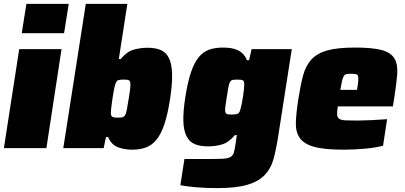

<svg xmlns="http://www.w3.org/2000/svg" viewBox="-34 -763 2086 989"><path d="M78 -592 102 -743H320L296 -592ZM-14 0 65 -510H283L205 0Z M647 8Q607 8 573.5 -4.5Q540 -17 523 -57H512L500 0H292L408 -743H622L578 -459H588Q619 -497 654 -507Q689 -517 726 -517Q767 -517 794.5 -505Q822 -493 836.5 -463Q851 -433 852.5 -382Q854 -331 842 -253Q830 -175 813 -124Q796 -73 772.5 -44Q749 -15 718 -3.5Q687 8 647 8ZM572 -157Q588 -157 596.5 -159Q605 -161 610.5 -170Q616 -179 619.5 -199Q623 -219 629 -255Q635 -291 637 -311Q639 -331 636.5 -340Q634 -349 626 -351Q618 -353 602 -353Q584 -353 575 -350Q566 -347 561 -332Q557 -322 553 -301Q549 -280 545.5 -256.5Q542 -233 539.5 -211.5Q537 -190 537 -179Q538 -164 546 -160.5Q554 -157 572 -157Z M1083 206Q1058 206 1031.5 205Q1005 204 980 202Q955 200 933 197Q911 194 895 191L916 56H1047Q1092 56 1116.5 54.5Q1141 53 1153.5 45.5Q1166 38 1170.5 23Q1175 8 1179 -20L1186 -67H1176Q1144 -29 1109.5 -19Q1075 -9 1038 -9Q997 -9 969.5 -20.5Q942 -32 927 -61Q912 -90 910.5 -139.5Q909 -189 921 -265Q933 -341 949.5 -390Q966 -439 989 -467.5Q1012 -496 1043 -507Q1074 -518 1114 -518Q1134 -518 1152.5 -515.5Q1171 -513 1187.5 -506Q1204 -499 1217 -486Q1230 -473 1238 -453H1249L1262 -510H1469L1398 -55Q1388 9 1374.5 57.5Q1361 106 1329 139Q1297 172 1239.5 189Q1182 206 1083 206ZM1162 -173Q1182 -173 1190.5 -177Q1199 -181 1204 -198Q1207 -208 1210.5 -225Q1214 -242 1217 -261Q1220 -280 1222 -297.5Q1224 -315 1224 -325Q1225 -345 1217.5 -349Q1210 -353 1190 -353Q1174 -353 1165 -351.5Q1156 -350 1151 -341Q1146 -332 1142.5 -314Q1139 -296 1134 -263Q1129 -230 1126.5 -212Q1124 -194 1127 -185Q1130 -176 1138 -174.5Q1146 -173 1162 -173Z M1736 8Q1637 8 1584.5 -6.5Q1532 -21 1510 -52.5Q1488 -84 1490 -134Q1492 -184 1503 -254Q1514 -325 1527.5 -375Q1541 -425 1570.5 -457Q1600 -489 1652.5 -503.5Q1705 -518 1795 -518Q1886 -518 1933 -505Q1980 -492 1998 -461Q2016 -430 2012 -379.5Q2008 -329 1996 -254L1990 -215H1706Q1702 -188 1702.5 -173Q1703 -158 1713.5 -151Q1724 -144 1747 -143Q1770 -142 1810 -142Q1835 -142 1876.5 -144Q1918 -146 1960 -149L1939 -12Q1923 -8 1900 -4Q1877 0 1850 2.5Q1823 5 1794 6.5Q1765 8 1736 8ZM1805 -300Q1810 -330 1811.5 -347Q1813 -364 1810 -372Q1807 -380 1798 -381.5Q1789 -383 1774 -383Q1760 -383 1751.5 -381.5Q1743 -380 1737.5 -372Q1732 -364 1728 -347Q1724 -330 1719 -300Z"/></svg>

Font: Azeri Sans Black
Style: Italic
Weight: 900
Designer: Hector Gatti & Omnibus-Type (original fonts) / Cristiano Sobral (main changes and remastering)
Foundry: Omnibus-Type
Version: Version 0.07;August 21, 2020;FontCreator 13.0.0.2681 64-bit;